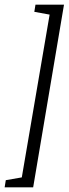

<svg xmlns="http://www.w3.org/2000/svg" viewBox="-41 -698 296 828"><path d="M-16 79 53 67 173 -635 107 -647 112 -678H235L102 110H-21Z"/></svg>

Font: Grenze Light
Style: Italic
Weight: 300
Italic angle: -10°
Designer: Renata Polastri
Foundry: Omnibus-Type
Version: Version 1.002; ttfautohint (v1.8)